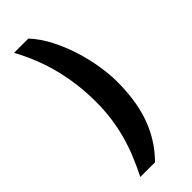

<svg xmlns="http://www.w3.org/2000/svg" viewBox="-272 -715 914 914"><g transform="rotate(-45 185.0 -257.5)"><path d="M62 164Q87 114 106.5 66Q126 18 139 -30.5Q152 -79 159 -130Q166 -181 166 -238Q166 -355 139 -464.5Q112 -574 55 -679H151Q190 -637 219 -580.5Q248 -524 267 -463.5Q286 -403 295.5 -343.5Q305 -284 305 -236Q305 -179 298 -125Q291 -71 274.5 -21Q258 29 230.5 75Q203 121 161 164Z"/></g></svg>

Font: BM HANNA Pro
Style: Regular
Weight: 400
Designer: Woowa Brothers : Cheoljun Lim; Soyoung Lee; & Sandoll : Jooyeon Kang;
Foundry: Sandoll Communications Inc.
Version: Version 1.000;PS 1;hotconv 16.6.51;makeotf.lib2.5.65220